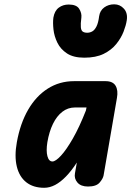

<svg xmlns="http://www.w3.org/2000/svg" viewBox="-20 -886 623 912"><path d="M190 6Q138 6 104.8 -20.2Q71.5 -46.5 59.8 -95.2Q48 -144 60 -210.5Q76 -299.5 113.5 -364.5Q151 -429.5 206.8 -465Q262.5 -500.5 332 -500.5H481.5Q516 -500.5 529 -478.8Q542 -457 535.5 -421L472 -52.5Q469 -37 453 -18.5Q437 0 398 0Q364 0 347.8 -19Q331.5 -38 336 -62.5L345 -114Q319.5 -74.5 293.5 -47.8Q267.5 -21 241.8 -7.5Q216 6 190 6ZM229 -119Q244 -119 269.5 -146.5Q295 -174 326 -228Q357 -282 388 -361L391 -375.5H336Q302.5 -375.5 276 -355Q249.5 -334.5 231.5 -297.5Q213.5 -260.5 205 -210.5Q198.5 -169.5 205.2 -144.2Q212 -119 229 -119ZM380.5 -612Q329 -612 298.2 -632.2Q267.5 -652.5 252.5 -683.2Q237.5 -714 234 -746Q230.5 -778 233.5 -802Q239 -834.5 259 -849.5Q279 -864.5 306.5 -864.5Q343.5 -864.5 356.2 -844Q369 -823.5 366.5 -802.5Q362.5 -772 364 -756.5Q365.5 -741 373.2 -735.8Q381 -730.5 394.5 -730.5Q407 -730.5 418.2 -736.8Q429.5 -743 438.2 -760.2Q447 -777.5 451 -809.5Q455 -836 475.2 -850.8Q495.5 -865.5 522.5 -865.5Q550 -865.5 568.8 -844.5Q587.5 -823.5 582 -789Q578.5 -765.5 566.8 -735.2Q555 -705 532.2 -676.8Q509.5 -648.5 472.5 -630.2Q435.5 -612 380.5 -612Z"/></svg>

Font: Edu AU VIC WA NT Pre
Style: Bold
Weight: 700
Designer: Tina and Corey Anderson, Eben Sorkin, Mirko Velimirovic
Foundry: Google for Education
Version: Version 1.001